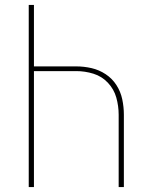

<svg xmlns="http://www.w3.org/2000/svg" viewBox="-20 -755 616 775"><path d="M96 0H117V-468H288Q323 -468 357 -457.5Q391 -447 415.5 -421Q440 -395 449.5 -361Q459 -327 459 -292V0H480V-292Q480 -323 473.5 -354Q467 -385 450 -411.5Q433 -438 406.5 -455.5Q380 -473 349.5 -480Q319 -487 288 -487H117V-735H96Z"/></svg>

Font: Iosevka Sparkle Thin
Style: Regular
Weight: 100
Designer: Belleve Invis
Foundry: Belleve Invis
Version: Version 4.5.0; ttfautohint (v1.8.3)